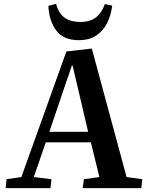

<svg xmlns="http://www.w3.org/2000/svg" viewBox="-20 -969 756 989"><path d="M453 -719 632 -57 713 -46 708 0H406L412 -46L492 -57L448 -236H216L154 -57L245 -46L240 0H9L14 -46L90 -57L322 -704ZM234 -290H434L354 -631H350ZM269 -949Q282 -900 312.5 -878Q343 -856 394 -856Q445 -856 475 -880Q505 -904 520 -948L558 -940Q552 -890 531.5 -849.5Q511 -809 475 -785.5Q439 -762 387 -762Q307 -762 270 -811.5Q233 -861 229 -939Z"/></svg>

Font: Literata 36pt SemiBold
Style: Italic
Weight: 600
Italic angle: -2°
Designer: Latin by Veronika Burian and Jose Scaglione. Greek by Irene Vlachou. Cyrillic by Vera Evstafieva
Foundry: TypeTogether
Version: Version 3.002